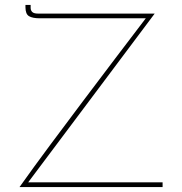

<svg xmlns="http://www.w3.org/2000/svg" viewBox="-20 -757 737 777"><path d="M59 0Q118 -83 183.5 -171Q249 -259 316 -348Q383 -437 447.5 -522Q512 -607 570 -683H140Q112 -683 97.5 -691.5Q83 -700 83 -728V-737H104V-725Q104 -715 110.5 -708.5Q117 -702 134 -702H606L94 -19H638V0Z"/></svg>

Font: Synthetic Thin
Style: Regular
Weight: 100
Designer: Santiago Orozco
Foundry: Typemade
Version: Version 2.000; ttfautohint (v1.8.4.7-5d5b)